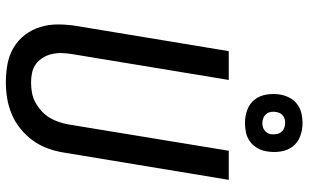

<svg xmlns="http://www.w3.org/2000/svg" viewBox="-214 -806 1029 640"><g transform="rotate(90 300.0 -486.5)"><path d="M255 8Q224 8 194 2.5Q164 -3 139 -18Q114 -33 96.5 -56Q79 -79 70.5 -107Q62 -135 62 -165.5Q62 -196 67 -227L151 -735H247L161 -214Q158 -196 157.5 -179Q157 -162 160.5 -146Q164 -130 172.5 -116Q181 -102 193.5 -92.5Q206 -83 222.5 -79.5Q239 -76 256 -76Q272 -76 289 -79Q306 -82 321 -90Q336 -98 349.5 -110Q363 -122 372 -136.5Q381 -151 386.5 -167Q392 -183 395 -199L483 -735H580L489 -185Q485 -159 475.5 -132.5Q466 -106 449.5 -83Q433 -60 410.5 -41.5Q388 -23 362 -12Q336 -1 309 3.5Q282 8 255 8ZM391 -789Q367 -789 346 -797Q325 -805 312 -822Q299 -839 295.5 -862Q292 -885 296 -908Q299 -924 307 -939Q315 -954 329 -964Q343 -974 359 -977.5Q375 -981 391 -981Q414 -981 435 -973Q456 -965 469 -948Q482 -931 485.5 -908Q489 -885 485 -862Q483 -846 474.5 -831Q466 -816 452.5 -806Q439 -796 422.5 -792.5Q406 -789 391 -789ZM391 -847Q397 -847 403 -848.5Q409 -850 414.5 -854Q420 -858 423.5 -864Q427 -870 428 -876Q429 -885 427.5 -894Q426 -903 421 -909.5Q416 -916 408 -919.5Q400 -923 391 -923Q384 -923 378 -921.5Q372 -920 366.5 -916Q361 -912 358 -906Q355 -900 354 -894Q352 -885 353.5 -876Q355 -867 360 -860.5Q365 -854 373.5 -850.5Q382 -847 391 -847Z"/></g></svg>

Font: Iosevka SS04 Medium Extended
Style: Italic
Weight: 500
Width: 7
Italic angle: -9°
Monospace: yes
Designer: Belleve Invis
Foundry: Belleve Invis
Version: Version 19.0.0; ttfautohint (v1.8.4)